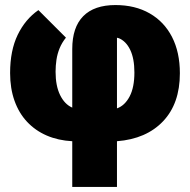

<svg xmlns="http://www.w3.org/2000/svg" viewBox="-20 -540 752 760"><path d="M266 19Q210 16 165 -3.5Q120 -23 87.5 -57.5Q55 -92 37.5 -141Q20 -190 20 -251Q20 -340 50 -402Q80 -464 132 -500L241 -391Q225 -371 216 -349Q207 -327 203.5 -303.5Q200 -280 200 -256Q200 -200 218 -163.5Q236 -127 266 -114V-346Q266 -432 309.5 -476Q353 -520 437 -520Q515 -520 572.5 -487Q630 -454 661 -393.5Q692 -333 692 -250Q692 -130 625.5 -60Q559 10 443 19V200H266ZM443 -111Q474 -122 493 -158Q512 -194 512 -253Q512 -308 495.5 -342.5Q479 -377 450 -389Q448 -389 446.5 -389.5Q445 -390 443 -391Z"/></svg>

Font: Moderustic ExtraBold
Style: Regular
Weight: 800
Designer: Tural Alisoy
Foundry: TAFT Foundry
Version: Version 2.120